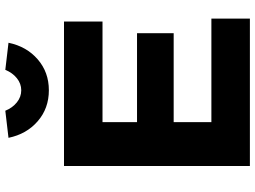

<svg xmlns="http://www.w3.org/2000/svg" viewBox="-139 -822 961 723"><g transform="rotate(-90 341.5 -460.5)"><path d="M78 -700H622V-555H243V-425H578V-287H243V-145H633V0H78ZM184 -909 286 -921Q297 -894 317.5 -877.5Q338 -861 363 -861Q388 -861 408.5 -877.5Q429 -894 440 -921L542 -909Q528 -841 479.5 -799Q431 -757 363 -757Q295 -757 246.5 -799Q198 -841 184 -909Z"/></g></svg>

Font: Lexend Exa HM Xlight
Style: Bold
Weight: 700
Designer: Bonnie Shaver-Troup, Thomas Jockin, Octavio Pardo
Foundry: Lexend
Version: Version 1.091